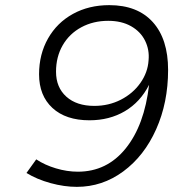

<svg xmlns="http://www.w3.org/2000/svg" viewBox="-20 -723 753 747"><path d="M283 -55Q396 -55 469 -145.5Q542 -236 560 -393Q526 -326 466 -290.5Q406 -255 328 -255Q236 -255 184 -303Q132 -351 132 -434Q132 -512 167 -573.5Q202 -635 264 -669Q326 -703 405 -703Q515 -703 574.5 -637Q634 -571 634 -451Q634 -324 587.5 -220Q541 -116 459.5 -56Q378 4 279 4Q230 4 177 -10.5Q124 -25 83 -50L121 -103Q154 -81 197.5 -68Q241 -55 283 -55ZM198 -444Q198 -383 238 -347Q278 -311 347 -311Q403 -311 450 -335Q497 -359 526 -400Q555 -441 558 -488Q562 -529 544.5 -564.5Q527 -600 490 -621Q453 -642 401 -642Q343 -642 296.5 -617Q250 -592 224 -547Q198 -502 198 -444Z"/></svg>

Font: Gontserrat Light
Style: Italic
Weight: 300
Italic angle: -11.3°
Designer: Julieta Ulanovsky
Foundry: Julieta Ulanovsky
Version: Version 6.001